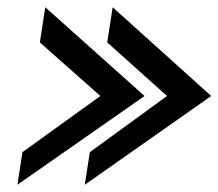

<svg xmlns="http://www.w3.org/2000/svg" viewBox="-20 -547 603 530"><path d="M28 -37 379 -282 105 -527 90 -430 257 -282 42 -127ZM214 -37 563 -282 291 -527 276 -430 441 -282 228 -127Z"/></svg>

Font: Charger Sport
Style: BdObl
Weight: 700
Designer: Jasper
Foundry: Cannot Into Space Fonts
Version: Version 1.1